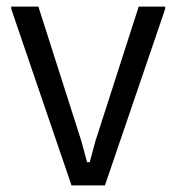

<svg xmlns="http://www.w3.org/2000/svg" viewBox="-20 -560 533 580"><path d="M14 -533V-540H96L226 -133L243 -70H251L268 -133L399 -540H479V-533L297 0H196Z"/></svg>

Font: Encode Sans Condensed
Style: Regular
Weight: 400
Designer: Pablo Impallari, Andres Torresi
Foundry: Pablo Impallari, Andres Torresi
Version: Version 1.000; ttfautohint (v1.00) -l 8 -r 50 -G 200 -x 14 -